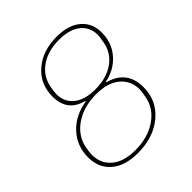

<svg xmlns="http://www.w3.org/2000/svg" viewBox="-196 -845 991 991"><g transform="rotate(-45 300.0 -349.0)"><path d="M245 12Q151 12 99 -33Q47 -78 47 -154Q47 -237 100.5 -295Q154 -353 242 -367V-371Q139 -397 139 -506Q139 -597 204.5 -653.5Q270 -710 372 -710Q457 -710 505 -670Q553 -630 553 -561Q553 -486 507.5 -433.5Q462 -381 389 -366L388 -362Q506 -330 506 -209Q506 -111 432.5 -49.5Q359 12 245 12ZM246 -8Q337 -8 400.5 -51Q464 -94 477 -164Q484 -202 484 -214Q484 -278 437.5 -317Q391 -356 307 -356Q216 -356 153 -313Q90 -270 76 -200Q70 -166 70 -150Q70 -86 116 -47Q162 -8 246 -8ZM322 -376Q403 -376 457 -413.5Q511 -451 523 -516Q530 -553 530 -565Q530 -623 488 -656.5Q446 -690 370 -690Q289 -690 235 -652.5Q181 -615 168 -550Q162 -518 162 -501Q162 -443 204 -409.5Q246 -376 322 -376Z"/></g></svg>

Font: IBM Plex Sans Thin
Style: Italic
Weight: 100
Italic angle: -11.31°
Designer: Mike Abbink, Paul van der Laan, Pieter van Rosmalen
Foundry: Bold Monday
Version: Version 3.0